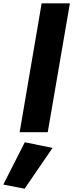

<svg xmlns="http://www.w3.org/2000/svg" viewBox="-94 -800 443 1162"><path d="M158 -780 25 0H195L329 -780ZM56 61 -74 317 55 342 224 95Z"/></svg>

Font: Jost ExtraBold
Style: Italic
Weight: 800
Italic angle: -5°
Version: Version 3.710